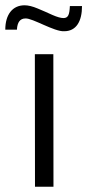

<svg xmlns="http://www.w3.org/2000/svg" viewBox="-63 -706 330 726"><path d="M179.7 -587.9C225.1 -587.9 247.1 -625 247.1 -683.1H201.2C199.7 -649.9 194.8 -637.7 176.8 -637.7C167 -637.7 153.3 -641.6 135.3 -649.4C117.7 -657.7 99.1 -665.5 79.6 -673.8C60.1 -682.1 43.5 -686 29.8 -686C-15.6 -686 -43 -650.9 -43 -593.8H1C2.4 -622.1 13.2 -636.2 33.2 -636.2C59.1 -638.2 143.1 -585.4 179.7 -587.9ZM139.2 0 138.7 -501H68.8L69.3 0Z"/></svg>

Font: Ride Light
Style: Regular
Weight: 300
Version: Version 3.000